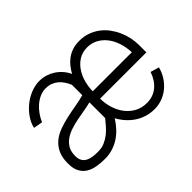

<svg xmlns="http://www.w3.org/2000/svg" viewBox="-97 -745 986 986"><g transform="rotate(-45 396.0 -252.0)"><path d="M55.2 -361.3Q62 -391.6 81.1 -418.9Q100.1 -446.3 126.2 -467.3Q152.3 -488.3 183.3 -500.5Q214.4 -512.7 245.1 -512.7Q268.6 -512.7 290.3 -505.9Q312 -499 331.1 -486.6Q350.1 -474.1 365 -456.8Q379.9 -439.5 389.2 -418.9Q399.4 -437.5 412.6 -454.3Q425.8 -471.2 443.4 -484.4Q460.9 -497.6 483.6 -505.4Q506.3 -513.2 536.1 -513.2Q568.8 -513.2 596.4 -503.2Q624 -493.2 646.5 -476.3Q668.9 -459.5 685.8 -436.8Q702.6 -414.1 714.1 -388.4Q725.6 -362.8 731.4 -335.7Q737.3 -308.6 737.3 -282.7V-227.5H401.4Q401.4 -191.9 411.9 -158.2Q422.4 -124.5 442.1 -98.6Q461.9 -72.8 490.5 -57.1Q519 -41.5 555.7 -41.5Q601.6 -41.5 633.8 -68.1Q666 -94.7 681.6 -141.1L728.5 -127.4Q721.2 -98.6 705.6 -73.7Q689.9 -48.8 668.2 -30.5Q646.5 -12.2 619.4 -1.7Q592.3 8.8 561 8.8Q531.2 8.8 504.6 0.5Q478 -7.8 455.6 -22.7Q433.1 -37.6 414.8 -58.1Q396.5 -78.6 383.3 -103Q367.2 -77.6 347.9 -56.9Q328.6 -36.1 305.7 -21.5Q282.7 -6.8 256.6 1.2Q230.5 9.3 201.2 9.3Q169.9 9.3 142.1 4.4Q114.3 -0.5 93.5 -13.4Q72.8 -26.4 60.8 -49.3Q48.8 -72.3 48.8 -108.9Q48.8 -152.3 62.7 -181.4Q76.7 -210.4 99.9 -229.2Q123 -248 153.6 -259Q184.1 -270 217.3 -277.3Q250.5 -284.7 284.7 -290.5Q318.8 -296.4 349.1 -304.7V-380.4Q341.8 -397.5 332 -412.4Q322.3 -427.2 309.1 -438.5Q295.9 -449.7 279.1 -456.3Q262.2 -462.9 241.7 -462.9Q218.3 -462.9 197.3 -453.4Q176.3 -443.8 158.7 -428.5Q141.1 -413.1 127.2 -393.1Q113.3 -373 104.5 -352.5ZM685.1 -280.8Q683.6 -318.8 672.6 -351.8Q661.6 -384.8 642.8 -408.9Q624 -433.1 597.9 -447Q571.8 -460.9 540.5 -460.9Q504.4 -460.9 478.3 -444.1Q452.1 -427.2 435.1 -401.1Q418 -375 409.7 -343Q401.4 -311 401.4 -280.8ZM349.1 -252.9Q327.6 -247.1 300.8 -242.7Q273.9 -238.3 246.6 -232.9Q219.2 -227.5 193.4 -219.2Q167.5 -210.9 147.2 -197Q127 -183.1 114.7 -162.1Q102.5 -141.1 102.5 -109.9Q102.5 -87.4 110.8 -74Q119.1 -60.5 133.1 -53.5Q147 -46.4 164.8 -44.2Q182.6 -42 201.2 -42Q228.5 -42 250.2 -51.5Q272 -61 289.8 -75.2Q307.6 -89.4 322 -106.4Q336.4 -123.5 349.1 -138.7Z"/></g></svg>

Font: SaysetthaMai
Style: Regular
Weight: 400
Designer: John M. Durdin
Foundry: Lao Script for Windows
Version: Version 1.101